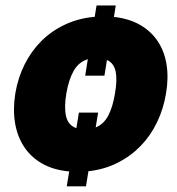

<svg xmlns="http://www.w3.org/2000/svg" viewBox="-20 -612 641 695"><path d="M35.5 -274.1Q45.1 -331.3 69.6 -379.8Q94.1 -428.3 131 -464.7Q168 -501.1 216.6 -523.6Q265.3 -546.2 322.8 -551.1L329.5 -592.3H399.1L392.4 -550.8Q447.4 -544.7 487.2 -521.8Q527 -498.9 551.1 -462.5Q575.3 -426.1 582.9 -378.2Q590.6 -330.3 581 -274.1Q572.1 -218.8 548.8 -170.1Q525.6 -121.4 489.5 -84.2Q453.5 -46.9 405.7 -22.7Q358 1.4 300.1 7.8L291.2 62.5H221.6L230.5 8.5Q174 3.6 133 -19.7Q92 -43 67.3 -80.4Q42.6 -117.9 34.4 -167.3Q26.3 -216.6 35.5 -274.1ZM256.4 -148.1 265.6 -204.5H335.2L326.3 -150.6Q355.5 -162.6 371.8 -193.4Q388.1 -224.1 396.3 -274.1Q404.8 -322.4 398.6 -353Q392.4 -383.5 367.2 -394.9L358 -338.1H288.4L297.9 -397.7Q265.3 -387.8 247.2 -356.4Q229 -324.9 220.2 -274.1Q211.6 -222.7 219.3 -190.5Q226.9 -158.4 256.4 -148.1Z"/></svg>

Font: Inter P Black
Style: Italic
Weight: 900
Italic angle: -9.40001°
Designer: Rasmus Andersson
Foundry: rsms
Version: Version 3.018;git-588b23468